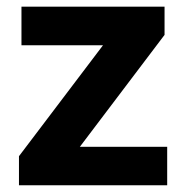

<svg xmlns="http://www.w3.org/2000/svg" viewBox="-20 -548 549 568"><path d="M216.3 -113.8H474.6V0H36.1V-85.9L284.7 -414.1H43.5V-528.3H466.8V-444.8Z"/></svg>

Font: Vazir FD
Style: Bold-FD
Weight: 700
Designer: Saber Rastikerdar
Foundry: Saber Rastikerdar
Version: Version 30.1.0